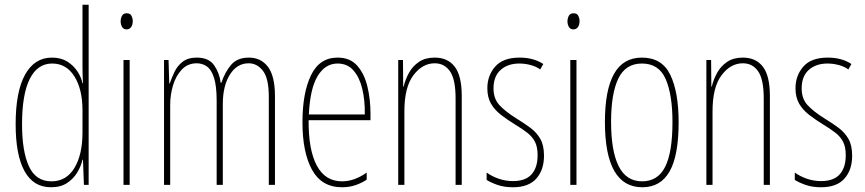

<svg xmlns="http://www.w3.org/2000/svg" viewBox="-20 -873 3649 810"><path d="M195 -83Q121 -83 83.5 -151Q46 -219 46 -349Q46 -487 86 -558.5Q126 -630 199 -630Q237 -630 263.5 -613.5Q290 -597 306.5 -572Q323 -547 328 -522H330Q329 -541 328.5 -557.5Q328 -574 328 -590V-853H354V-93H334L330 -199H328Q322 -172 306 -145.5Q290 -119 263 -101Q236 -83 195 -83ZM197 -108Q260 -108 294 -164.5Q328 -221 328 -314V-408Q328 -496 294 -550.5Q260 -605 200 -605Q138 -605 105.5 -540Q73 -475 73 -349Q73 -235 102 -171.5Q131 -108 197 -108Z M515 -817Q529 -817 534.5 -806.5Q540 -796 540 -784Q540 -768 533 -758.5Q526 -749 514 -749Q501 -749 495 -759.5Q489 -770 489 -783Q489 -795 494.5 -806Q500 -817 515 -817ZM527 -620V-93H501V-620Z M1030 -630Q1081 -630 1110.5 -591Q1140 -552 1140 -467V-93H1114V-465Q1114 -542 1089.5 -574Q1065 -606 1029 -606Q980 -606 950 -558.5Q920 -511 920 -434V-93H894V-448Q894 -510 883 -544.5Q872 -579 853 -592.5Q834 -606 810 -606Q772 -606 747 -579.5Q722 -553 710 -513Q698 -473 698 -430V-93H672V-620H691L694 -521H696Q704 -544 716 -569.5Q728 -595 750.5 -612.5Q773 -630 810 -630Q861 -630 883.5 -597.5Q906 -565 911 -524H914Q929 -569 955 -599.5Q981 -630 1030 -630Z M1404 -630Q1457 -630 1487 -596Q1517 -562 1530 -508Q1543 -454 1543 -394V-366H1282Q1281 -241 1316.5 -174.5Q1352 -108 1423 -108Q1475 -108 1527 -145V-115Q1506 -101 1480 -92Q1454 -83 1423 -83Q1337 -83 1296.5 -156.5Q1256 -230 1256 -357Q1256 -481 1292 -555.5Q1328 -630 1404 -630ZM1404 -605Q1352 -605 1320 -552Q1288 -499 1283 -390H1519Q1520 -449 1508.5 -497.5Q1497 -546 1471.5 -575.5Q1446 -605 1404 -605Z M1814 -630Q1869 -630 1898.5 -591.5Q1928 -553 1928 -468V-93H1902V-458Q1902 -538 1878.5 -572Q1855 -606 1814 -606Q1762 -606 1724 -555.5Q1686 -505 1686 -404V-93H1660V-620H1680L1681 -508H1683Q1690 -538 1705.5 -566Q1721 -594 1747.5 -612Q1774 -630 1814 -630Z M2275 -216Q2275 -156 2242.5 -119.5Q2210 -83 2144 -83Q2107 -83 2078.5 -93Q2050 -103 2033 -114V-145Q2055 -129 2084 -119Q2113 -109 2144 -109Q2197 -109 2222.5 -137.5Q2248 -166 2248 -218Q2248 -253 2237 -274.5Q2226 -296 2205 -312.5Q2184 -329 2154 -347Q2120 -368 2093.5 -388.5Q2067 -409 2051.5 -435.5Q2036 -462 2036 -501Q2036 -554 2069 -592Q2102 -630 2172 -630Q2231 -630 2272 -603L2259 -580Q2243 -592 2219 -598.5Q2195 -605 2171 -605Q2122 -605 2092 -578Q2062 -551 2062 -500Q2062 -457 2086.5 -430Q2111 -403 2159 -373Q2192 -353 2218 -333.5Q2244 -314 2259.5 -287Q2275 -260 2275 -216Z M2400 -817Q2414 -817 2419.5 -806.5Q2425 -796 2425 -784Q2425 -768 2418 -758.5Q2411 -749 2399 -749Q2386 -749 2380 -759.5Q2374 -770 2374 -783Q2374 -795 2379.5 -806Q2385 -817 2400 -817ZM2412 -620V-93H2386V-620Z M2843 -357Q2843 -217 2805 -150Q2767 -83 2690 -83Q2532 -83 2532 -359Q2532 -493 2570.5 -561.5Q2609 -630 2688 -630Q2773 -630 2808 -557Q2843 -484 2843 -357ZM2558 -359Q2558 -236 2590 -172Q2622 -108 2689 -108Q2755 -108 2786 -169Q2817 -230 2817 -358Q2817 -473 2788.5 -539Q2760 -605 2688 -605Q2619 -605 2588.5 -541.5Q2558 -478 2558 -359Z M3114 -630Q3169 -630 3198.5 -591.5Q3228 -553 3228 -468V-93H3202V-458Q3202 -538 3178.5 -572Q3155 -606 3114 -606Q3062 -606 3024 -555.5Q2986 -505 2986 -404V-93H2960V-620H2980L2981 -508H2983Q2990 -538 3005.5 -566Q3021 -594 3047.5 -612Q3074 -630 3114 -630Z M3575 -216Q3575 -156 3542.5 -119.5Q3510 -83 3444 -83Q3407 -83 3378.5 -93Q3350 -103 3333 -114V-145Q3355 -129 3384 -119Q3413 -109 3444 -109Q3497 -109 3522.5 -137.5Q3548 -166 3548 -218Q3548 -253 3537 -274.5Q3526 -296 3505 -312.5Q3484 -329 3454 -347Q3420 -368 3393.5 -388.5Q3367 -409 3351.5 -435.5Q3336 -462 3336 -501Q3336 -554 3369 -592Q3402 -630 3472 -630Q3531 -630 3572 -603L3559 -580Q3543 -592 3519 -598.5Q3495 -605 3471 -605Q3422 -605 3392 -578Q3362 -551 3362 -500Q3362 -457 3386.5 -430Q3411 -403 3459 -373Q3492 -353 3518 -333.5Q3544 -314 3559.5 -287Q3575 -260 3575 -216Z"/></svg>

Font: Noto Sans Kannada UI ExtraCondensed Thin
Style: Regular
Weight: 100
Width: 2
Designer: Jelle Bosma - Monotype Design Team
Foundry: Monotype Imaging Inc.
Version: Version 2.005; ttfautohint (v1.8.4.7-5d5b)